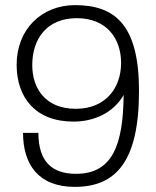

<svg xmlns="http://www.w3.org/2000/svg" viewBox="-20 -718 611 750"><path d="M272 12C432 12 523 -86 523 -363C523 -620 430 -698 273 -698C143 -698 45 -604 45 -465C45 -340 116 -243 267 -243C343 -243 421 -274 463 -347C461 -153 420 -39 277 -39C182 -39 130 -88 130 -199H70C70 -77 129 12 272 12ZM276 -293C157 -293 106 -373 106 -464C106 -564 161 -647 280 -647C397 -647 453 -567 453 -472C453 -376 394 -293 276 -293Z"/></svg>

Font: Archivo ExtraLight
Style: Regular
Weight: 200
Designer: Hector Gatti
Foundry: Omnibus-Type
Version: Version 2.001